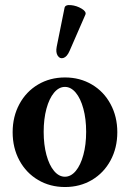

<svg xmlns="http://www.w3.org/2000/svg" viewBox="-20 -733 517 764"><path d="M30.3 -207Q30.3 -269 57.2 -318.8Q84.1 -368.7 131.5 -396.7Q179 -424.8 238.6 -424.8Q298.1 -424.8 345.6 -396.7Q393.1 -368.7 419.9 -318.8Q446.8 -269 446.8 -207Q446.8 -144.5 419.9 -94.7Q393.1 -44.9 345.6 -16.8Q298.2 11.2 238.7 11.2Q179.2 11.2 131.7 -16.8Q84.1 -44.9 57.2 -94.7Q30.3 -144.5 30.3 -207ZM322.8 -208.6Q322.8 -259.8 311.7 -300.5Q300.7 -341.2 281.5 -364.2Q262.2 -387.2 238.3 -387.2Q214.4 -387.2 195.1 -364.2Q175.8 -341.1 164.8 -300.4Q153.8 -259.6 153.8 -208.4Q153.8 -157.2 164.8 -116.5Q175.8 -75.8 195.1 -52.8Q214.4 -29.8 238.3 -29.8Q262.2 -29.8 281.5 -52.8Q300.7 -75.9 311.7 -116.6Q322.8 -157.3 322.8 -208.6ZM205.6 -546.9 236.8 -701.7Q239.3 -714.8 262.2 -712.6Q285.2 -710.4 304.9 -698.5Q324.7 -686.5 319.8 -674.8L256.8 -530.3Q246.6 -506.8 232.4 -502.4Q218.3 -498 209.7 -511.2Q201.2 -524.4 205.6 -546.9Z"/></svg>

Font: Junicode Two Beta VF
Style: Regular
Weight: 400
Designer: Peter S. Baker
Foundry: Briery Creek Software
Version: Version 1.031 beta; ttfautohint (v1.8.1.43-b0c9)